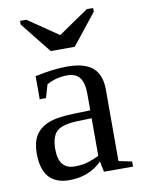

<svg xmlns="http://www.w3.org/2000/svg" viewBox="-81 -752 606 819"><g transform="rotate(-10 222.0 -343.0)"><path d="M227.1 -469.2Q302.2 -469.2 337.6 -438.5Q373 -407.7 373 -344.2V-34.2L430.2 -22V0H304.2L294.9 -45.9Q239.3 9.8 152.8 9.8Q35.2 9.8 35.2 -127Q35.2 -172.9 53 -202.9Q70.8 -232.9 109.9 -248.8Q148.9 -264.6 223.1 -266.1L292 -268.1V-339.8Q292 -387.2 274.7 -409.7Q257.3 -432.1 221.2 -432.1Q172.4 -432.1 131.8 -409.2L115.2 -352.1H87.9V-452.1Q167 -469.2 227.1 -469.2ZM292 -233.9 228 -231.9Q162.6 -229.5 139.4 -206.5Q116.2 -183.6 116.2 -129.9Q116.2 -43.9 186 -43.9Q219.2 -43.9 243.4 -51.5Q267.6 -59.1 292 -70.8ZM90.8 -695.8 221.7 -606.4 352.5 -695.8H379.9V-679.7L273.9 -546.4H169.9L63.5 -679.7V-695.8Z"/></g></svg>

Font: Tinos
Style: Regular
Weight: 400
Designer: Steve Matteson
Foundry: Monotype Imaging Inc.
Version: Version 1.23